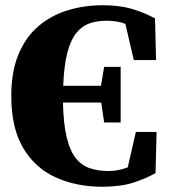

<svg xmlns="http://www.w3.org/2000/svg" viewBox="-20 -692 645 732"><path d="M370 20Q272 20 193 -15.5Q114 -51 68.5 -127.5Q23 -204 23 -326Q23 -420 51 -486Q79 -552 127.5 -593Q176 -634 239 -653Q302 -672 371 -672Q435 -672 481.5 -658.5Q528 -645 571 -622L575 -463H490L458 -601Q427 -613 387 -613Q352 -613 323 -603.5Q294 -594 272 -567.5Q250 -541 237 -492Q224 -443 221 -365H365L377 -437H440V-225H377L366 -301H220Q222 -217 235 -165.5Q248 -114 270.5 -87Q293 -60 324.5 -50Q356 -40 394 -40Q430 -40 467 -54L498 -189H577L573 -32Q536 -11 487.5 4.5Q439 20 370 20Z"/></svg>

Font: Source Serif 4 Black
Style: Regular
Weight: 900
Designer: Frank Grießhammer
Foundry: Adobe
Version: Version 4.005;hotconv 1.1.0;makeotfexe 2.6.0